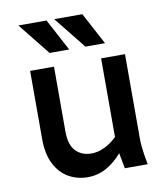

<svg xmlns="http://www.w3.org/2000/svg" viewBox="-83 -805 777 887"><g transform="rotate(-10 305.0 -362.0)"><path d="M80 -199V-519H192V-215Q192 -152 220 -123Q248 -94 293 -94Q325 -94 355.5 -109Q386 -124 413 -150V-519H525V-123Q525 -102 527 -85Q529 -68 532 -46L540 0H433L419 -73Q387 -35 346.5 -12Q306 11 258 11Q209 11 168.5 -12Q128 -35 104 -82Q80 -129 80 -199ZM63 -735H195L275 -585H183ZM231 -735H363L443 -585H351Z"/></g></svg>

Font: Radio Canada Medium
Style: Regular
Weight: 500
Designer: Charles Daoud, Etienne Aubert Bonn, Alexandre Saumier Demers, Jacques Le Bailly
Foundry: Radio-Canada
Version: Version 2.104; ttfautohint (v1.8.4.7-5d5b);gftools[0.9.28.de